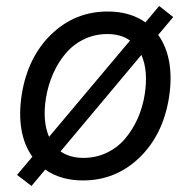

<svg xmlns="http://www.w3.org/2000/svg" viewBox="-20 -591 637 641"><path d="M85.2 29.8 36.9 -7.1 88.1 -67.8Q60.7 -105.8 51.7 -158.2Q42.6 -210.6 52.6 -275.6Q72.8 -400.9 151.6 -476.7Q230.5 -552.6 339.5 -552.6Q414.1 -552.6 465.6 -516.3L511.4 -571L558.2 -534.1L508.2 -474.4Q535.9 -435.7 545.1 -382.8Q554.3 -329.9 544 -264.2Q523.8 -139.9 445 -64.3Q366.1 11.4 257.1 11.4Q182.5 11.4 131 -24.9ZM258.5 -63.9Q300.4 -63.9 336.3 -81Q372.2 -98 397.4 -127.7Q422.6 -157.3 439.5 -195Q456.3 -232.6 463.1 -275.6Q475.5 -354.4 452.1 -407.7L182.2 -85.6Q212.7 -63.9 258.5 -63.9ZM143.8 -134.2 414.1 -455.6Q384.2 -477.3 338.1 -477.3Q296.2 -477.3 260.3 -459.9Q224.4 -442.5 199.2 -412.6Q174 -382.8 157.3 -345Q140.6 -307.2 133.5 -264.2Q121.1 -186.1 143.8 -134.2Z"/></svg>

Font: Karasuma Gothic
Style: Italic
Weight: 400
Italic angle: -9.39999°
Designer: Rasmus Andersson / Ryoko Nishizuka
Foundry: Genbu
Version: Version 1.00